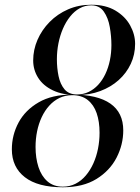

<svg xmlns="http://www.w3.org/2000/svg" viewBox="-20 -780 590 810"><path d="M245 10Q139.5 10 84.8 -32.5Q30 -75 30 -150Q30 -210 58.2 -262.8Q86.5 -315.5 143 -348.2Q199.5 -381 285 -381Q391 -381 445.5 -343Q500 -305 500 -230Q500 -170 471.8 -115Q443.5 -60 387 -25Q330.5 10 245 10ZM245 7.5Q274.5 7.5 299 -5Q323.5 -17.5 342.2 -39.8Q361 -62 374 -91Q387 -120 393.5 -153Q400 -186 400 -220Q400 -267 387.8 -302.5Q375.5 -338 350 -358.2Q324.5 -378.5 285 -378.5Q255.5 -378.5 231 -366.8Q206.5 -355 187.8 -334.2Q169 -313.5 156 -285.8Q143 -258 136.5 -226Q130 -194 130 -160Q130 -113.5 142.2 -75.5Q154.5 -37.5 180 -15Q205.5 7.5 245 7.5ZM305 -379Q244.5 -379 203.2 -398.8Q162 -418.5 141 -451.8Q120 -485 120 -525Q120 -570 138.2 -612Q156.5 -654 189.5 -687.5Q222.5 -721 267.2 -740.5Q312 -760 365 -760Q425.5 -760 466.8 -735.5Q508 -711 529 -673Q550 -635 550 -595Q550 -550 531.8 -510.8Q513.5 -471.5 480.5 -442Q447.5 -412.5 402.8 -395.8Q358 -379 305 -379ZM305 -381.5Q331.5 -381.5 354 -392.2Q376.5 -403 394.2 -422.2Q412 -441.5 424.5 -467.8Q437 -494 443.5 -525.2Q450 -556.5 450 -590Q450 -627 443.2 -665.8Q436.5 -704.5 418 -731Q399.5 -757.5 365 -757.5Q338.5 -757.5 316 -745Q293.5 -732.5 275.8 -710.2Q258 -688 245.5 -659Q233 -630 226.5 -597Q220 -564 220 -530Q220 -493 227 -459Q234 -425 252.2 -403.2Q270.5 -381.5 305 -381.5Z"/></svg>

Font: Bodoni Moda 72pt
Style: Italic
Weight: 400
Italic angle: -13°
Designer: Owen Earl
Foundry: indestructible type
Version: Version 2.005